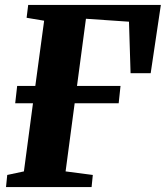

<svg xmlns="http://www.w3.org/2000/svg" viewBox="-20 -763 676 783"><path d="M4.5 0 9.5 -49.5 77.5 -64 114.5 -342H42L50 -412.5H124L160 -678.5L88.5 -690.5L95 -743H636L594.5 -464.5H512.5L506 -674.5L330.5 -686.5L294 -412.5H471.5L464 -342H284.5L247.5 -64L358.5 -49.5L353.5 0Z"/></svg>

Font: Merriweather 24pt Black
Style: Italic
Weight: 900
Italic angle: -7.8°
Designer: Eben Sorkin
Foundry: Eben Sorkin
Version: Version 2.101